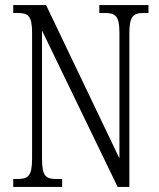

<svg xmlns="http://www.w3.org/2000/svg" viewBox="-20 -734 626 754"><path d="M32 0H224V-31H203C160 -31 145 -41 145 -111V-614L442 0H488V-603C488 -672 504 -683 546 -683H563V-714H370V-683H391C433 -683 449 -672 449 -605V-112L161 -714H32V-683H48C90 -683 106 -673 106 -605V-111C106 -41 90 -31 46 -31H32Z"/></svg>

Font: Noto Serif Georgian ExtraCondensed Light
Style: Regular
Weight: 300
Width: 2
Designer: Monotype Design Team, Akaki Razmadze
Foundry: Google LLC
Version: Version 2.003